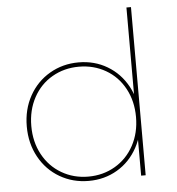

<svg xmlns="http://www.w3.org/2000/svg" viewBox="-53 -791 777 844"><g transform="rotate(-5 335.5 -369.5)"><path d="M305 3Q235 3 177.5 -30.5Q120 -64 87 -124Q54 -184 54 -259Q54 -334 87 -393.5Q120 -453 177.5 -486.5Q235 -520 305 -520Q375 -520 431.5 -486.5Q488 -453 520.5 -393.5Q553 -334 553 -259Q553 -184 520.5 -124Q488 -64 431.5 -30.5Q375 3 305 3ZM305 -16Q370 -16 423 -47Q476 -78 506 -133.5Q536 -189 536 -259Q536 -329 506 -384.5Q476 -440 423 -470.5Q370 -501 305 -501Q240 -501 187 -470.5Q134 -440 104 -384.5Q74 -329 74 -259Q74 -189 104 -133.5Q134 -78 187 -47Q240 -16 305 -16ZM536 -190 546 -260 536 -330V-742H556V0H536Z"/></g></svg>

Font: Montserrat
Style: Regular
Weight: 400
Designer: Julieta Ulanovsky
Foundry: Julieta Ulanovsky
Version: Version 8.000